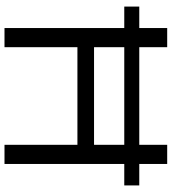

<svg xmlns="http://www.w3.org/2000/svg" viewBox="24 -768 745 832"><g transform="rotate(90 396.0 -352.5)"><path d="M102 0H185V-316H608V0H691V-519H784V-584H691V-705H608V-584H185V-705H102V-584H9V-519H102ZM185 -388V-519H608V-388Z"/></g></svg>

Font: Poppy and Pepper
Style: Regular
Weight: 400
Designer: Thy Ha
Foundry: Thy Ha
Version: Version 0.001;Glyphs 3.2 (3227)